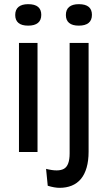

<svg xmlns="http://www.w3.org/2000/svg" viewBox="-20 -729 515 921"><path d="M71 0V-523H160V0ZM115 -606Q84 -606 68.5 -619Q53 -632 53 -657Q53 -683 69 -696Q85 -709 115 -709Q147 -709 162.5 -696Q178 -683 178 -658Q178 -632 162 -619Q146 -606 115 -606ZM266 172Q254 172 239.5 169.5Q225 167 209 162L201 81Q260 96 287 80.5Q314 65 314 7V-523H405V-1Q405 42 395.5 75Q386 108 368 129.5Q350 151 324 161.5Q298 172 266 172ZM358 -606Q327 -606 311.5 -619Q296 -632 296 -657Q296 -683 312 -696Q328 -709 358 -709Q390 -709 405.5 -696Q421 -683 421 -658Q421 -632 405 -619Q389 -606 358 -606Z"/></svg>

Font: Bricolage Grotesque SemiCondensed
Style: Regular
Weight: 400
Width: 4
Designer: Mathieu Triay
Foundry: Atelier Triay
Version: Version 1.001;gftools[0.9.33.dev8+g029e19f]